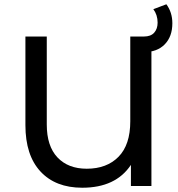

<svg xmlns="http://www.w3.org/2000/svg" viewBox="-20 -871 834 899"><path d="M689 -700V0H593V-99Q522 8 365 8Q240 8 169.5 -68Q99 -144 99 -285V-700H199V-288Q199 -187 249 -134Q299 -81 386 -81Q480 -81 535 -137Q590 -193 590 -303V-700ZM636 -700H654Q686 -700 702 -718Q718 -736 718 -765Q718 -801 698 -828L759 -851Q787 -813 787 -762Q787 -700 751.5 -663.5Q716 -627 654 -627H636Z"/></svg>

Font: Montserrat Alternates Medium
Style: Regular
Weight: 500
Designer: Julieta Ulanovsky
Foundry: Julieta Ulanovsky
Version: Version 7.200